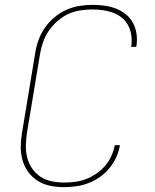

<svg xmlns="http://www.w3.org/2000/svg" viewBox="-20 -763 640 791"><path d="M243 8Q213 8 185 2Q157 -4 134.5 -18.5Q112 -33 96 -55Q80 -77 72.5 -104Q65 -131 65.5 -160Q66 -189 71 -218L125 -544Q129 -571 138.5 -597.5Q148 -624 164.5 -648Q181 -672 203.5 -691Q226 -710 252.5 -722Q279 -734 306.5 -738.5Q334 -743 361 -743Q387 -743 411.5 -739.5Q436 -736 458 -727.5Q480 -719 498.5 -704Q517 -689 528 -668.5Q539 -648 542.5 -623Q546 -598 542 -573L541 -570H520L521 -573Q524 -595 521 -617Q518 -639 508.5 -657.5Q499 -676 482.5 -689.5Q466 -703 446 -710.5Q426 -718 404.5 -721Q383 -724 360 -724Q335 -724 309.5 -720Q284 -716 260.5 -705Q237 -694 216.5 -676Q196 -658 181 -636Q166 -614 157.5 -589.5Q149 -565 145 -541L91 -215Q87 -189 86.5 -163Q86 -137 92.5 -112.5Q99 -88 113 -68Q127 -48 147.5 -34.5Q168 -21 193.5 -16Q219 -11 245 -11Q267 -11 290 -14Q313 -17 335 -25.5Q357 -34 377.5 -48Q398 -62 413.5 -80.5Q429 -99 439 -121Q449 -143 453 -165H474Q470 -140 459 -115.5Q448 -91 430.5 -70Q413 -49 391 -33.5Q369 -18 344 -8.5Q319 1 293.5 4.5Q268 8 243 8Z"/></svg>

Font: Iosevka Thin Extended Oblique
Style: Regular
Weight: 100
Width: 7
Italic angle: -9°
Monospace: yes
Designer: Belleve Invis
Foundry: Belleve Invis
Version: Version 32.5.0; ttfautohint (v1.8.4)